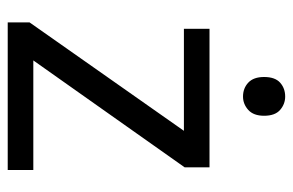

<svg xmlns="http://www.w3.org/2000/svg" viewBox="-154 -624 777 510"><g transform="rotate(90 235.0 -368.5)"><path d="M431 0H39V-58L327 -468H56V-536H424V-470L140 -68H431ZM236 -737Q256 -737 271.5 -723.5Q287 -710 287 -681Q287 -653 271.5 -639Q256 -625 236 -625Q214 -625 199 -639Q184 -653 184 -681Q184 -710 199 -723.5Q214 -737 236 -737Z"/></g></svg>

Font: Noto Sans
Style: Regular
Weight: 400
Designer: Monotype Design Team
Foundry: Monotype Imaging Inc.
Version: Version 2.007